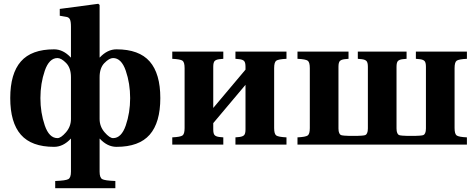

<svg xmlns="http://www.w3.org/2000/svg" viewBox="-20 -762 2510 1012"><path d="M265 -502Q313 -502 353 -459H354V-621Q354 -649 348.5 -660Q343 -671 330 -673L295 -679V-715L498 -742L505 -736V-459H506Q546 -502 594 -502Q713 -502 769 -438Q825 -374 825 -245Q825 -116 769 -52Q713 12 594 12Q546 12 506 -31H505V143Q505 174 518.5 182Q532 190 588 192V230H271V192Q327 190 340.5 182Q354 174 354 143V-31H353Q313 12 265 12Q146 12 90 -52Q34 -116 34 -245Q34 -374 90 -438Q146 -502 265 -502ZM283 -34Q301 -34 327.5 -64.5Q354 -95 354 -135V-355Q354 -404 328.5 -430Q303 -456 283 -456Q239 -456 216 -389Q193 -322 193 -245Q193 -168 216 -101Q239 -34 283 -34ZM505 -135Q505 -95 531.5 -64.5Q558 -34 576 -34Q620 -34 643 -101Q666 -168 666 -245Q666 -322 643 -389Q620 -456 576 -456Q556 -456 530.5 -430Q505 -404 505 -355Z M888 0V-38Q931 -40 942 -48Q953 -56 953 -87V-403Q953 -434 942 -442Q931 -450 888 -452V-490H1157V-452L1136 -450Q1119 -448 1111.5 -440.5Q1104 -433 1104 -410V-193L1274 -395V-410Q1274 -433 1266.5 -440.5Q1259 -448 1242 -450L1221 -452V-490H1490V-452Q1447 -450 1436 -442Q1425 -434 1425 -403V-87Q1425 -56 1436 -48Q1447 -40 1490 -38V0H1221V-38L1242 -40Q1259 -42 1266.5 -49.5Q1274 -57 1274 -80V-315L1104 -113V-80Q1104 -57 1111.5 -49.5Q1119 -42 1136 -40L1157 -38V0Z M1548 0V-38Q1591 -40 1602 -48Q1613 -56 1613 -87V-403Q1613 -434 1602 -442Q1591 -450 1548 -452V-490H1817V-452L1796 -450Q1779 -448 1771.5 -440.5Q1764 -433 1764 -410V-85Q1764 -69 1768 -60.5Q1772 -52 1777.5 -50Q1783 -48 1796 -47L1817 -46H1866L1887 -47Q1900 -48 1905.5 -50Q1911 -52 1915 -60.5Q1919 -69 1919 -85V-410Q1919 -433 1911.5 -440.5Q1904 -448 1887 -450L1866 -452V-490H2123V-452L2102 -450Q2085 -448 2077.5 -440.5Q2070 -433 2070 -410V-85Q2070 -69 2074 -60.5Q2078 -52 2083.5 -50Q2089 -48 2102 -47L2123 -46H2172L2193 -47Q2206 -48 2211.5 -50Q2217 -52 2221 -60.5Q2225 -69 2225 -85V-410Q2225 -433 2217.5 -440.5Q2210 -448 2193 -450L2172 -452V-490H2441V-452Q2398 -450 2387 -442Q2376 -434 2376 -403V-87Q2376 -56 2387 -48Q2398 -40 2441 -38V0Z"/></svg>

Font: Heuristica
Style: Bold
Weight: 700
Version: Version 1.0.2